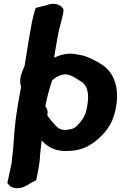

<svg xmlns="http://www.w3.org/2000/svg" viewBox="-20 -816 644 1024"><path d="M63 -173C54 -104 54 -40 45 25L44 29C44 34 44 39 43 46C39 74 31 100 25 134L19 160L25 167C44 194 89 193 118 175L131 169C139 162 148 158 160 152L173 145L176 131C179 114 184 95 187 73L191 46C193 34 193 20 194 5C197 -22 200 -42 202 -67C227 -38 266 -13 318 -11H319C325 -11 331 -10 344 -11C438 -12 495 -62 539 -111C574 -153 591 -194 600 -254L602 -265C613 -362 584 -440 508 -481C484 -495 460 -507 432 -517L430 -518C402 -523 364 -536 321 -526C304 -523 285 -516 269 -508L272 -531C282 -589 291 -650 306 -699L317 -745L319 -764L316 -770C301 -797 259 -802 228 -788L171 -774L165 -758C159 -738 155 -717 150 -697V-696C138 -633 127 -567 117 -500C115 -487 113 -475 111 -464C101 -441 78 -394 92 -357L91 -345C79 -281 71 -235 63 -173ZM222 -248C228 -287 244 -347 257 -383L258 -385V-387C274 -403 295 -415 320 -419C340 -422 367 -410 383 -400L384 -399C395 -393 404 -386 416 -379C442 -362 455 -325 448 -271L446 -256C440 -215 433 -200 417 -176C405 -160 390 -143 377 -134H376C369 -129 350 -124 327 -123C307 -123 295 -129 284 -139C270 -152 240 -187 232 -202C237 -221 232 -237 222 -248Z"/></svg>

Font: Hussar Pisanka
Style: BlkKur
Weight: 700
Designer: Robert Jablonski
Foundry: Cannot Into Space Fonts
Version: Version 1.070